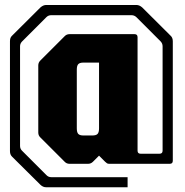

<svg xmlns="http://www.w3.org/2000/svg" viewBox="-20 -674 760 790"><path d="M170 96.5Q157 96.5 146.5 86.5L30 -29Q24.5 -34.5 22.8 -40.2Q21 -46 21 -52.5V-504Q21 -511 22.8 -516.8Q24.5 -522.5 30 -527.5L146.5 -643.5Q158 -653.5 170 -653.5H541.5Q553.5 -653.5 565 -643.5L681.5 -527.5Q691 -519.5 691 -504V-12.5Q691 0 678.5 0H429Q423 0 419.8 -2.5Q416.5 -5 412.5 -8.5L387.5 -33.5L362.5 -8.5Q354 0 342.5 0H266Q254 0 246 -8.5L146 -108.5Q137.5 -116.5 137.5 -128.5V-405Q137.5 -416.5 146 -425L246 -525Q254 -533.5 266 -533.5H533.5Q546 -533.5 546 -521V-54Q546 -41.5 558.5 -41.5H636.5Q649 -41.5 649 -54V-483.5Q649 -495 641 -503.5L541 -603.5Q532.5 -611.5 521 -611.5H191Q179 -611.5 171 -603.5L71 -503.5Q62.5 -495 62.5 -483.5V-73.5Q62.5 -61.5 71 -53.5L171 46.5Q179 55 191 55H505V96.5ZM324 -116.5H359Q375.5 -116.5 381.5 -123Q387.5 -129.5 387.5 -146V-416.5H324Q308 -416.5 302 -410Q296 -403.5 296 -387.5V-146Q296 -129.5 302 -123Q308 -116.5 324 -116.5Z"/></svg>

Font: Jaro
Style: Regular
Weight: 400
Designer: Agyei Archer, Celine Hurka, Mirko Velimirović
Version: Version 1.000